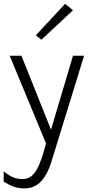

<svg xmlns="http://www.w3.org/2000/svg" viewBox="-29 -776 496 1039"><path d="M23.5 -474.5H87L256.5 -50.5H240L366 -474.5H426L249 100Q229.5 165 194.2 204.2Q159 243.5 101 243.5Q71 243.5 45 234Q19 224.5 -9 207V151Q17 173.5 41.5 183.2Q66 193 93 193Q126.5 193 147.8 171Q169 149 182.8 115.5Q196.5 82 206.5 48.5L220 0ZM195 -561 165 -585 323.5 -755.5 366 -720.5Z"/></svg>

Font: Karla Light
Style: Regular
Weight: 300
Designer: Jonathan Pinhorn
Version: Version 2.004;gftools[0.9.33]